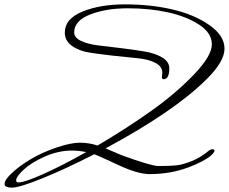

<svg xmlns="http://www.w3.org/2000/svg" viewBox="-20 -772 1049 880"><path d="M722 -419 724 -438Q724 -468 691 -484.5Q658 -501 608 -505.5Q558 -510 500.5 -516.5Q443 -523 393 -530.5Q343 -538 310 -561.5Q277 -585 277 -623Q277 -686 358 -719Q439 -752 554 -752Q669 -752 769 -729Q869 -706 939 -657.5Q1009 -609 1009 -549Q1009 -489 924 -406Q776 -260 464 -92Q481 -85 539 -60Q669 -13 704 -11Q758 -11 787.5 -14Q817 -17 858.5 -33.5Q900 -50 939 -83Q946 -88 954.5 -88Q963 -88 963 -81Q963 -74 949 -61Q935 -48 907 -33Q879 -18 844 -5Q761 26 666 26Q611 26 520.5 -16.5Q430 -59 412 -65Q281 2 175 45Q69 88 35 88Q1 88 1 71Q1 52 35.5 20Q70 -12 121 -42.5Q172 -73 238 -95.5Q304 -118 346 -118Q388 -118 427 -105Q561 -184 673.5 -264Q786 -344 868.5 -430Q951 -516 951 -568.5Q951 -621 892.5 -659Q834 -697 749.5 -715.5Q665 -734 565.5 -734Q466 -734 393 -705.5Q320 -677 320 -623Q320 -599 352.5 -584Q385 -569 433 -563.5Q481 -558 538 -551Q595 -544 643 -536Q691 -528 723.5 -508.5Q756 -489 756 -459Q756 -409 730 -409Q722 -409 722 -419ZM311 -82Q247 -82 184.5 -54Q122 -26 88 6Q54 38 54 55Q54 64 65 64Q93 64 179 25.5Q265 -13 375 -75Q340 -82 311 -82Z"/></svg>

Font: Mrs Saint Delafield
Style: Regular
Weight: 400
Designer: Alejandro Paul
Foundry: Alejandro Paul
Version: Version 1.000